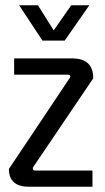

<svg xmlns="http://www.w3.org/2000/svg" viewBox="-20 -713 399 733"><path d="M142 -558 53 -693H125L185 -597L252 -693H321L227 -558ZM333 -62V0H91Q14 0 14 -68L246 -415Q250 -420 247.5 -424Q245 -428 240 -428H34V-490H256Q336 -490 336 -414L108 -77Q104 -71 106 -66.5Q108 -62 113 -62Z"/></svg>

Font: Gemunu Libre
Style: Regular
Weight: 400
Designer: Puspanada Ekanayake, Sola Matas, Pathum Egodawatta, Kosala Senevirathne
Foundry: mooniak
Version: Version 1.100